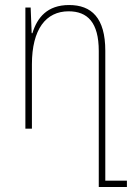

<svg xmlns="http://www.w3.org/2000/svg" viewBox="-20 -512 525 764"><path d="M373 232H485V207H399V-310C399 -441 344 -492 255 -492C168 -492 128 -442 109 -380H106L102 -482H81V0H107V-256C107 -396 163 -467 253 -467C328 -467 373 -423 373 -309Z"/></svg>

Font: Noto Sans Armenian SemiCondensed Thin
Style: Regular
Weight: 100
Width: 4
Designer: Monotype Design Team
Foundry: Monotype Imaging Inc.
Version: Version 2.008